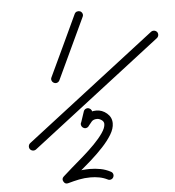

<svg xmlns="http://www.w3.org/2000/svg" viewBox="-57 -634 871 956"><g transform="rotate(-5 378.0 -156.0)"><path d="M351 -569Q355 -577 363 -579.5Q371 -582 379 -579Q387 -575 390 -567Q393 -559 389 -551Q353 -475 317.5 -398.5Q282 -322 246 -246Q242 -238 234 -235Q226 -232 218 -236Q210 -240 207 -248Q204 -256 208 -264Q244 -340 279.5 -416Q315 -492 351 -569Q351 -569 351 -569Q351 -569 351 -569ZM722 -447Q729 -452 737.5 -451Q746 -450 752 -443Q757 -436 756 -427.5Q755 -419 748 -413Q586 -288 424 -163Q262 -38 100 87Q100 87 100 87Q100 87 100 87Q93 92 84.5 91Q76 90 70 83Q65 76 66 67.5Q67 59 74 53Q236 -72 398 -197Q560 -322 722 -447Q722 -447 722 -447Q722 -447 722 -447ZM354 -82Q357 -90 365 -93.5Q373 -97 381 -94Q389 -91 393 -83.5Q397 -76 394 -68Q389 -54 384 -39.5Q379 -25 374 -11Q374 -11 374 -11Q374 -11 374 -11Q371 -3 363.5 0.5Q356 4 347 1Q339 -2 335.5 -9.5Q332 -17 335 -25Q340 -39 344.5 -53.5Q349 -68 354 -82Q354 -82 354 -82Q354 -82 354 -82ZM371 -6Q366 1 357.5 2.5Q349 4 342 -2Q335 -7 333.5 -15.5Q332 -24 338 -31Q354 -52 370.5 -66Q387 -80 416 -80Q445 -80 468.5 -60Q492 -40 492 -10Q492 17 474 46.5Q456 76 428 106Q400 136 367.5 165Q335 194 305 219Q275 244 254 264Q248 269 241.5 265Q235 261 231 254Q226 246 226 238Q226 230 234 228Q265 219 295 213Q325 207 358 207Q385 207 411.5 212Q438 217 462 230Q462 230 462 230Q462 230 462 230Q470 234 472.5 242Q475 250 471 258Q467 266 458.5 268.5Q450 271 443 267Q423 257 401.5 253Q380 249 358 249Q328 249 301 254.5Q274 260 246 268Q230 273 222 258Q214 244 226 233Q243 217 270.5 193.5Q298 170 329 143Q360 116 387.5 88Q415 60 432.5 34.5Q450 9 450 -10Q450 -22 438.5 -30Q427 -38 416 -38Q398 -38 389 -28Q380 -18 371 -6Q371 -6 371 -6Q371 -6 371 -6Z"/></g></svg>

Font: FRB American Cursive Medium
Style: Italic
Weight: 500
Italic angle: -25°
Version: Version 2.0;Modular Font Editor K font №1